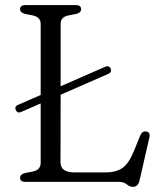

<svg xmlns="http://www.w3.org/2000/svg" viewBox="-20 -720 642 760"><path d="M42.5 -284.5Q36.5 -298.5 51.5 -305L141 -344V-625Q141 -652.5 109.5 -659L79 -665Q59.5 -670 59.5 -683.5Q59.5 -700 81.5 -700H279.5Q301 -700 301 -683.5Q301 -670 282 -665L251 -659Q219.5 -652.5 220 -625V-378.5L396 -455.5Q411.5 -462 418 -448.5Q424 -434 408.5 -427.5L220 -345L219.5 -78Q219.5 -37.5 274.5 -37.5H397Q440 -37.5 465.2 -55.5Q490.5 -73.5 510 -122L535.5 -184.5Q543 -202 558.5 -199.5Q576.5 -197 571 -174.5L532 -4Q526 19.5 506.5 19.5Q493 19.5 481.8 9.8Q470.5 0 452 0H81.5Q59.5 0 59.5 -16.5Q59.5 -30 79 -35L109.5 -41Q141 -47.5 141 -75V-310.5L64 -277Q49 -270 42.5 -284.5Z"/></svg>

Font: Fraunces 9pt S050 Light
Style: Regular
Weight: 300
Version: Version 1.000; ttfautohint (v1.8.3)